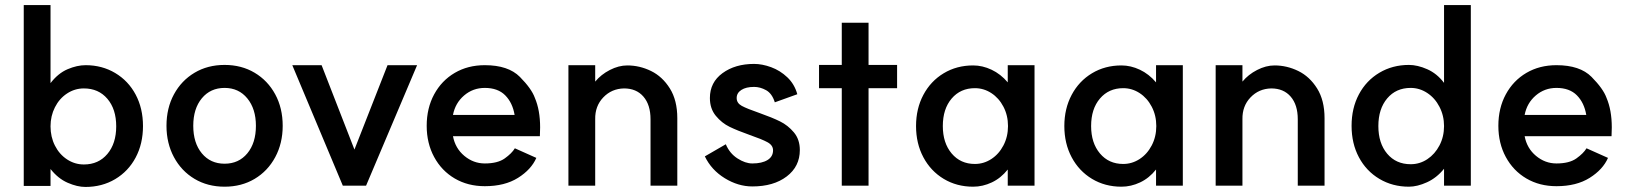

<svg xmlns="http://www.w3.org/2000/svg" viewBox="-20 -726 6459 760"><path d="M180 -57V10H74V-706H180V-397Q210 -436 247.5 -452Q285 -468 319 -468Q384 -468 436 -437Q488 -406 517 -351.5Q546 -297 546 -227Q546 -157 517 -102.5Q488 -48 436 -17Q384 14 318 14Q286 14 248 -2.5Q210 -19 180 -57ZM440 -226Q440 -294 405 -335Q370 -376 312 -376Q276 -376 245.5 -356Q215 -336 197.5 -301.5Q180 -267 180 -226Q180 -184 197.5 -149.5Q215 -115 245.5 -95Q276 -75 312 -75Q370 -75 405 -116.5Q440 -158 440 -226Z M993 -228Q993 -295 959 -336.5Q925 -378 869 -378Q813 -378 779 -337Q745 -296 745 -228Q745 -160 779 -119Q813 -78 869 -78Q925 -78 959 -119Q993 -160 993 -228ZM1099 -228Q1099 -159 1069.5 -104Q1040 -49 988 -18Q936 13 869 13Q802 13 750 -18Q698 -49 668.5 -104Q639 -159 639 -228Q639 -298 668.5 -352.5Q698 -407 750 -438Q802 -469 869 -469Q936 -469 988 -438Q1040 -407 1069.5 -352.5Q1099 -298 1099 -228Z M1429 9H1337L1137 -468H1253L1383 -134L1514 -468H1631Z M1669 -228Q1669 -298 1698.5 -352.5Q1728 -407 1780 -437.5Q1832 -468 1899 -468Q1992 -468 2038 -421.5Q2084 -375 2097 -339Q2118 -290 2118 -222L2117 -187H1773Q1782 -139 1818 -109Q1854 -79 1899 -79Q1950 -79 1978 -99Q2006 -119 2018 -139L2103 -101Q2083 -55 2030.5 -22Q1978 11 1899 11Q1832 11 1780 -19.5Q1728 -50 1698.5 -104.5Q1669 -159 1669 -228ZM1899 -378Q1852 -378 1817 -348Q1782 -318 1773 -271H2017Q2009 -319 1980 -348.5Q1951 -378 1899 -378Z M2450 -376Q2401 -375 2368 -340.5Q2335 -306 2336 -254V9H2230V-468H2336V-403Q2359 -431 2394 -449Q2429 -467 2463 -467Q2512 -467 2557 -445Q2602 -423 2631.5 -376Q2661 -329 2661 -258V9H2555V-254Q2555 -311 2527 -343.5Q2499 -376 2450 -376Z M2958 -79Q2996 -79 3018 -92.5Q3040 -106 3040 -131Q3040 -151 3018 -163Q2996 -175 2947 -192Q2899 -209 2868 -224Q2837 -239 2813.5 -267.5Q2790 -296 2790 -338Q2790 -400 2840 -436.5Q2890 -473 2965 -473Q2997 -473 3032.5 -460Q3068 -447 3096.5 -420Q3125 -393 3136 -353L3047 -321Q3036 -356 3012.5 -369Q2989 -382 2965 -382Q2933 -382 2914.5 -370Q2896 -358 2896 -338Q2896 -318 2916 -307Q2936 -296 2988 -278Q3036 -261 3067.5 -245.5Q3099 -230 3122.5 -202Q3146 -174 3146 -132Q3146 -67 3094 -27.5Q3042 12 2958 12Q2902 12 2849 -20.5Q2796 -53 2770 -107L2853 -155Q2868 -119 2899 -99Q2930 -79 2958 -79Z M3312 -377H3222V-469H3312V-636H3418V-469H3531V-377H3418V9H3312Z M3606 -227Q3606 -296 3635 -350.5Q3664 -405 3715.5 -436Q3767 -467 3832 -467Q3869 -467 3905 -450Q3941 -433 3969 -400V-468H4075V9H3969V-55Q3942 -21 3906 -4Q3870 13 3832 13Q3767 13 3715.5 -18Q3664 -49 3635 -103.5Q3606 -158 3606 -227ZM3970 -227Q3970 -269 3952 -303.5Q3934 -338 3904 -357.5Q3874 -377 3839 -377Q3782 -377 3747 -336Q3712 -295 3712 -227Q3712 -160 3747 -118.5Q3782 -77 3839 -77Q3874 -77 3904 -96.5Q3934 -116 3952 -150.5Q3970 -185 3970 -227Z M4193 -227Q4193 -296 4222 -350.5Q4251 -405 4302.5 -436Q4354 -467 4419 -467Q4456 -467 4492 -450Q4528 -433 4556 -400V-468H4662V9H4556V-55Q4529 -21 4493 -4Q4457 13 4419 13Q4354 13 4302.5 -18Q4251 -49 4222 -103.5Q4193 -158 4193 -227ZM4557 -227Q4557 -269 4539 -303.5Q4521 -338 4491 -357.5Q4461 -377 4426 -377Q4369 -377 4334 -336Q4299 -295 4299 -227Q4299 -160 4334 -118.5Q4369 -77 4426 -77Q4461 -77 4491 -96.5Q4521 -116 4539 -150.5Q4557 -185 4557 -227Z M5012 -376Q4963 -375 4930 -340.5Q4897 -306 4898 -254V9H4792V-468H4898V-403Q4921 -431 4956 -449Q4991 -467 5025 -467Q5074 -467 5119 -445Q5164 -423 5193.5 -376Q5223 -329 5223 -258V9H5117V-254Q5117 -311 5089 -343.5Q5061 -376 5012 -376Z M5330 -228Q5330 -298 5359 -352.5Q5388 -407 5440 -438Q5492 -469 5557 -469Q5591 -469 5629.5 -452Q5668 -435 5696 -398V-706H5802V9H5696V-58Q5667 -22 5628.5 -4.5Q5590 13 5557 13Q5492 13 5440 -18Q5388 -49 5359 -103.5Q5330 -158 5330 -228ZM5696 -227Q5696 -268 5678 -303Q5660 -338 5629.5 -358Q5599 -378 5564 -378Q5506 -378 5471 -336.5Q5436 -295 5436 -227Q5436 -159 5471 -117.5Q5506 -76 5564 -76Q5600 -76 5630 -96Q5660 -116 5678 -150.5Q5696 -185 5696 -227Z M5911 -228Q5911 -298 5940.5 -352.5Q5970 -407 6022 -437.5Q6074 -468 6141 -468Q6234 -468 6280 -421.5Q6326 -375 6339 -339Q6360 -290 6360 -222L6359 -187H6015Q6024 -139 6060 -109Q6096 -79 6141 -79Q6192 -79 6220 -99Q6248 -119 6260 -139L6345 -101Q6325 -55 6272.5 -22Q6220 11 6141 11Q6074 11 6022 -19.5Q5970 -50 5940.5 -104.5Q5911 -159 5911 -228ZM6141 -378Q6094 -378 6059 -348Q6024 -318 6015 -271H6259Q6251 -319 6222 -348.5Q6193 -378 6141 -378Z"/></svg>

Font: SUITE
Style: Bold
Weight: 700
Designer: Sun
Foundry: Sun
Version: Version 2.040